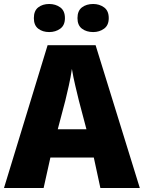

<svg xmlns="http://www.w3.org/2000/svg" viewBox="-20 -944 722 964"><path d="M484 0 451 -153H233L199 0H0L219 -717H460L682 0ZM414 -295 376 -439Q368 -472 358 -514Q348 -556 341 -598Q335 -556 325.5 -514Q316 -472 308 -439L270 -295ZM150 -853Q150 -890 172 -907Q194 -924 227 -924Q259 -924 282.5 -907Q306 -890 306 -853Q306 -817 282.5 -800Q259 -783 227 -783Q194 -783 172 -800Q150 -817 150 -853ZM369 -853Q369 -890 391.5 -907Q414 -924 448 -924Q479 -924 502.5 -907Q526 -890 526 -853Q526 -817 502.5 -800Q479 -783 448 -783Q414 -783 391.5 -800Q369 -817 369 -853Z"/></svg>

Font: Noto Sans Disp ExtBd
Style: Regular
Weight: 800
Designer: Monotype Design Team
Foundry: Monotype Imaging Inc.
Version: Version 2.000;GOOG;noto-source:20170915:90ef993387c0; ttfaut